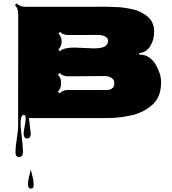

<svg xmlns="http://www.w3.org/2000/svg" viewBox="-20 -690 1006 1122"><path d="M148.9 0 159.7 89.4Q159.7 119.1 138.9 119.1Q118.2 119.1 118.2 89.8Q118.2 76.2 124 49.3Q129.9 22.5 129.9 2Q129.9 -18.6 118.2 -18.6Q108.9 -18.6 104.5 -4.2Q100.1 10.3 100.1 31Q100.1 51.8 107.2 110.6Q114.3 169.4 114.3 198.5Q114.3 227.5 92.3 227.5Q70.3 227.5 70.3 199.5Q70.3 171.4 78.1 121.8Q85.9 72.3 85.9 47.4L86.4 -610.8Q86.4 -641.1 67.4 -659.7L77.1 -669.9Q97.7 -650.4 126 -650.4H539.1Q546.4 -650.4 564.9 -650.9Q583.5 -651.4 608.9 -650.4Q634.3 -649.4 660.9 -648.7Q687.5 -647.9 714.1 -643.6Q740.7 -639.2 765.1 -633.1Q789.6 -627 810.5 -615.2Q831.5 -603.5 847.2 -588.9Q880.9 -556.6 880.9 -506.8Q880.9 -457 857.9 -420.2Q835 -383.3 793.5 -379.9L794.4 -370.1Q823.2 -372.6 848.1 -356.7Q873 -340.8 888.7 -314.5Q921.4 -258.8 921.4 -210.9Q921.4 -163.1 907.5 -130.4Q893.6 -97.7 868.7 -76.2Q843.8 -54.7 813.5 -39.1Q783.2 -23.4 746.1 -15.6Q675.3 0 605.5 0ZM318.4 -253.4Q337.4 -234.4 337.4 -204.1Q337.4 -173.8 318.4 -154.8L328.1 -144.5Q347.7 -164.1 377 -164.1H568.8Q572.3 -164.1 583.5 -163.8Q594.7 -163.6 599.4 -163.8Q604 -164.1 613.5 -165Q623 -166 627.7 -168.7Q632.3 -171.4 637.7 -175.8Q647.9 -183.1 647.9 -204.1Q647.9 -225.1 630.9 -235.4Q613.8 -245.6 591.8 -245.6L377 -244.1Q347.2 -244.1 328.1 -263.2ZM414.6 -412.1 528.8 -407.2Q587.4 -407.2 603.5 -428.2Q611.3 -438.5 611.3 -451.9Q611.3 -465.3 600.6 -473.1Q582.5 -485.8 553.2 -485.8L377 -485.4Q350.1 -485.4 330.6 -503.9L321.3 -494.1Q340.3 -475.1 340.3 -447.8Q340.3 -420.4 321.3 -400.4L330.6 -391.1Q352.1 -412.1 414.6 -412.1ZM143.6 388.2Q143.6 363.8 151.1 335.4Q158.7 307.1 160.2 300.8Q161.6 308.1 166.7 327.9Q171.9 347.7 174.3 361.6Q176.8 375.5 176.8 393.8Q176.8 412.1 160.2 412.1Q143.6 412.1 143.6 388.2Z"/></svg>

Font: Nosifer Caps
Style: Regular
Weight: 800
Version: Version 001.002